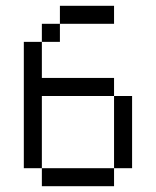

<svg xmlns="http://www.w3.org/2000/svg" viewBox="-20 -645 540 665"><path d="M375 -562.5V-625H187.5V-562.5H125V-500H62.5V-62.5H125V0H375V-62.5H125Q125 -62.5 125 -312.5H375Q375 -312.5 375 -62.5H437.5Q437.5 -62.5 437.5 -312.5H375V-375H125Q125 -375 125 -500H187.5V-562.5Z"/></svg>

Font: BFUnifontExMono
Style: Regular
Weight: 500
Version: Version 15.0.06